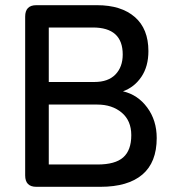

<svg xmlns="http://www.w3.org/2000/svg" viewBox="-20 -720 674 740"><path d="M120 0Q77 0 77 -44V-656Q77 -700 120 -700H354Q447 -700 499.5 -654.5Q552 -609 552 -523Q552 -464 525 -424Q498 -384 454 -368Q511 -355 547.5 -305.5Q584 -256 584 -188Q584 -94 528.5 -47Q473 0 367 0ZM168 -86H356Q424 -86 455 -113.5Q486 -141 486 -199Q486 -255 449 -286Q412 -317 355 -317H168ZM168 -404H344Q397 -404 425 -433Q453 -462 453 -510Q453 -614 338 -614H168Z"/></svg>

Font: Zen Maru Gothic Medium
Style: Regular
Weight: 500
Designer: Yoshimichi Ohira
Foundry: Positype
Version: Version 1.001